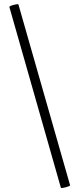

<svg xmlns="http://www.w3.org/2000/svg" viewBox="-20 -752 388 937"><path d="M70 -730 322 152Q323 156 301 162Q279 168 277 164L26 -717Q24 -722 46 -728Q68 -734 70 -730Z"/></svg>

Font: Cormorant Unicase SemiBold
Style: Regular
Weight: 600
Designer: Christian Thalmann (Catharsis Fonts)
Foundry: Catharsis Fonts
Version: Version 4.000